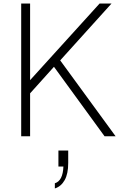

<svg xmlns="http://www.w3.org/2000/svg" viewBox="-20 -765 691 1078"><path d="M99 0H149V-241L283 -390L567 0H629L318 -426L606 -745H539L149 -315V-745H99ZM288 293Q323 282 343 246.5Q363 211 363 150V80H308V170H336Q333 250 288 264Z"/></svg>

Font: Plus Jakarta Sans ExtraLight
Style: Regular
Weight: 200
Designer: Gumpita Rahayu
Foundry: Tokotype
Version: Version 2.004; ttfautohint (v1.8.3)